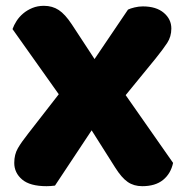

<svg xmlns="http://www.w3.org/2000/svg" viewBox="-20 -632 641 660"><path d="M23 -532Q28 -546 37 -560Q46 -574 59.5 -585.5Q73 -597 91 -604.5Q109 -612 131 -612Q160 -612 182 -597.5Q204 -583 227 -548L305 -429L420 -599Q428 -603 442.5 -606.5Q457 -610 471 -610Q517 -610 543 -588Q569 -566 569 -534Q569 -506 554.5 -484Q540 -462 515 -431L412 -305L575 -72Q567 -35 540.5 -13.5Q514 8 469 8Q440 8 419 -6.5Q398 -21 376 -56L295 -184L169 6Q161 7 154 7.5Q147 8 140 8Q83 8 56 -15Q29 -38 29 -72Q29 -101 41.5 -122.5Q54 -144 77 -173L182 -308Z"/></svg>

Font: Baloo Paaji
Style: Regular
Weight: 400
Designer: Shuchita Grover and Ek Type
Foundry: Ek Type
Version: Version 1.007;PS 1.000;hotconv 1.0.88;makeotf.lib2.5.647800